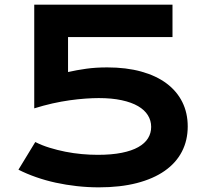

<svg xmlns="http://www.w3.org/2000/svg" viewBox="-20 -783 875 813"><path d="M129.4 -181.6Q157.2 -167.5 189.7 -157.5Q222.2 -147.5 256.6 -140.6Q291 -133.8 325.9 -130.6Q360.8 -127.4 394 -127.4Q452.6 -127.4 495.4 -136Q538.1 -144.5 565.7 -160.2Q593.3 -175.8 606.7 -197.5Q620.1 -219.2 620.1 -245.6Q620.1 -272.5 606.2 -294.9Q592.3 -317.4 564.7 -333.5Q537.1 -349.6 495.4 -358.6Q453.6 -367.7 397.9 -367.7Q373 -367.7 341.8 -365.5Q310.5 -363.3 275.4 -358.4Q240.2 -353.5 202.1 -345Q164.1 -336.4 125 -324.2V-763.2H710.4V-626H268.1V-478Q304.7 -486.3 344.7 -491.9Q384.8 -497.6 434.1 -497.6Q514.6 -497.6 578.1 -480Q641.6 -462.4 685.3 -429.7Q729 -397 752 -350.8Q774.9 -304.7 774.9 -247.6Q774.9 -188.5 750.2 -140.9Q725.6 -93.3 677.5 -59.6Q629.4 -25.9 559.3 -7.8Q489.3 10.3 398.4 10.3Q351.6 10.3 305.4 5.1Q259.3 0 215.8 -9.5Q172.4 -19 132.6 -33Q92.8 -46.9 58.1 -64.5Z"/></svg>

Font: Krona One
Style: Regular
Weight: 400
Version: Version 1.003